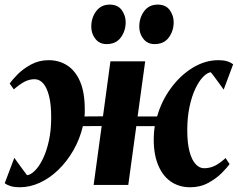

<svg xmlns="http://www.w3.org/2000/svg" viewBox="-26 -782 1006 812"><path d="M57 10Q35.5 10 20.2 5.5Q5 1 -6 -7L34.5 -114.5Q40.5 -106 47.5 -96.5Q54.5 -87 61.5 -77.2Q68.5 -67.5 75.5 -58.2Q82.5 -49 88.5 -41Q104.5 -43 122.2 -60.8Q140 -78.5 155.5 -110.5Q171 -142.5 180.8 -186.8Q190.5 -231 190.5 -286Q190.5 -341 181.2 -376.8Q172 -412.5 156.2 -429.8Q140.5 -447 120.5 -447Q97.5 -447 77 -436Q56.5 -425 32.5 -404L15 -428.5Q24.5 -443 47.5 -466.5Q70.5 -490 104.5 -508.8Q138.5 -527.5 180 -527.5Q224 -527.5 258.5 -505.2Q293 -483 312.8 -437Q332.5 -391 332.5 -319Q332.5 -312.5 332.5 -304.5Q332.5 -296.5 331.5 -289.5L409.5 -290L441 -522.5H588L556 -289.5H638.5Q657 -355 696.8 -409.2Q736.5 -463.5 789 -495.5Q841.5 -527.5 897.5 -527.5Q919 -527.5 934 -523Q949 -518.5 960 -510L920 -403Q914 -411.5 907 -421Q900 -430.5 893 -440.2Q886 -450 879 -459.2Q872 -468.5 865.5 -476.5Q850 -474.5 832.8 -456.8Q815.5 -439 800.2 -407Q785 -375 775.5 -330.5Q766 -286 766 -231Q766 -177 775.5 -141.2Q785 -105.5 801.2 -88Q817.5 -70.5 837 -70.5Q861.5 -70.5 882.8 -81Q904 -91.5 928 -113.5L945 -88Q935.5 -74.5 912.5 -51Q889.5 -27.5 855.2 -8.8Q821 10 778.5 10Q730 10 694.5 -15.5Q659 -41 640.5 -89.8Q622 -138.5 624.5 -207Q624.5 -216 625.8 -227.5Q627 -239 628.5 -248.5H550.5L516.5 0H370L404 -249L324.5 -248.5Q311.5 -193.5 284.5 -146.5Q257.5 -99.5 221.2 -64.2Q185 -29 143 -9.5Q101 10 57 10ZM424.5 -595.5Q394.5 -595.5 377 -618.2Q359.5 -641 360 -670.5Q360.5 -708 381.2 -735.2Q402 -762.5 438 -762.5Q472.5 -762.5 489 -739.2Q505.5 -716 505.5 -688.5Q505.5 -651.5 485 -623.5Q464.5 -595.5 424.5 -595.5ZM627.5 -595.5Q597.5 -595.5 580 -618.2Q562.5 -641 563 -670.5Q563.5 -708 584 -735.2Q604.5 -762.5 641 -762.5Q675.5 -762.5 692 -739.2Q708.5 -716 708.5 -688.5Q708.5 -651.5 688 -623.5Q667.5 -595.5 627.5 -595.5Z"/></svg>

Font: Merriweather 96pt ExtraBold
Style: Italic
Weight: 800
Italic angle: -7.8°
Version: Version 2.101